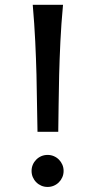

<svg xmlns="http://www.w3.org/2000/svg" viewBox="-20 -757 413 790"><path d="M109.9 -53.7Q109.9 -67.4 115 -79.3Q120.1 -91.3 129.2 -100.3Q138.2 -109.4 150.1 -114.5Q162.1 -119.6 175.8 -119.6Q189.5 -119.6 201.4 -114.5Q213.4 -109.4 222.4 -100.3Q231.4 -91.3 236.6 -79.3Q241.7 -67.4 241.7 -53.7Q241.7 -40 236.6 -28.1Q231.4 -16.1 222.4 -7.1Q213.4 2 201.4 7.1Q189.5 12.2 175.8 12.2Q162.1 12.2 150.1 7.1Q138.2 2 129.2 -7.1Q120.1 -16.1 115 -28.1Q109.9 -40 109.9 -53.7ZM134.3 -214.8Q132.8 -268.1 132.3 -326.4Q131.8 -384.8 130.1 -449.7Q128.4 -514.6 125 -586.2Q121.6 -657.7 114.7 -737.3H239.3Q231.9 -657.7 228.5 -586.2Q225.1 -514.6 223.4 -449.7Q221.7 -384.8 221.2 -326.4Q220.7 -268.1 219.7 -214.8Z"/></svg>

Font: Andika Compact
Style: Regular
Weight: 400
Designer: Victor Gaultney, Annie Olsen, Julie Remington, Don Collingsworth, Eric Hays, Becca Hirsbrunner
Foundry: SIL International
Version: Version 5.000 ; LnSpcTght